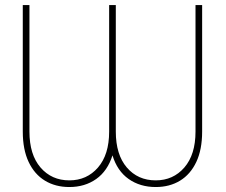

<svg xmlns="http://www.w3.org/2000/svg" viewBox="-20 -731 895 761"><path d="M254.9 10.3Q199.7 10.3 158.2 -14.9Q116.7 -40 93.5 -89.1Q70.3 -138.2 70.3 -209.5V-710.9H96.7V-209.5Q96.7 -118.2 140.6 -67.1Q184.6 -16.1 254.9 -16.1Q324.2 -16.1 368.4 -67.1Q412.6 -118.2 412.6 -209.5V-710.9H439V-209.5Q439 -118.2 482.7 -67.1Q526.4 -16.1 597.2 -16.1Q666.5 -16.1 710.7 -67.1Q754.9 -118.2 754.9 -209.5V-710.9H781.2V-209.5Q781.2 -138.2 758.1 -89.1Q734.9 -40 693.6 -14.9Q652.3 10.3 597.2 10.3Q535.2 10.3 490 -21.5Q444.8 -53.2 425.8 -115.2Q406.2 -53.2 361.3 -21.5Q316.4 10.3 254.9 10.3Z"/></svg>

Font: Roboto Slab LO Thin
Style: Regular
Weight: 250
Designer: Google
Version: Version 2.00;September 28, 2018;FontCreator 11.5.0.2427 64-b